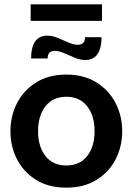

<svg xmlns="http://www.w3.org/2000/svg" viewBox="-20 -853 610 883"><path d="M284.9 10Q203.8 10 146.4 -25.5Q89 -61 58.5 -120Q28 -179 28 -249.5Q28 -320 58.5 -379Q89 -438 146.4 -474Q203.8 -510 284.9 -510Q366 -510 423.5 -474Q481 -438 511.5 -379Q542 -320 542 -249.5Q542 -179 511.5 -120Q481 -61 423.5 -25.5Q366 10 284.9 10ZM285 -92Q347 -92 381 -135.5Q415 -179 415 -249.5Q415 -320 381 -364Q347 -408 285 -408Q223 -408 189 -364Q155 -320 155 -249.5Q155 -179 189 -135.5Q223 -92 285 -92ZM372 -577Q349 -577 324 -587.5Q299 -598 275 -608.5Q251 -619 232 -619Q199 -619 199 -584H123Q123 -635 141.5 -662Q160 -689 198 -689Q221 -689 246 -678.5Q271 -668 295 -657.5Q319 -647 338 -647Q371 -647 371 -682H447Q447 -632 428.5 -604.5Q410 -577 372 -577ZM121 -757V-833H449V-757Z"/></svg>

Font: Cabin VF Beta
Style: Regular
Weight: 400
Designer: Pablo Impallari
Foundry: Pablo Impallari. http://www.impallari.com Igino Marini. http://www.ikern.com
Version: Version 2.200